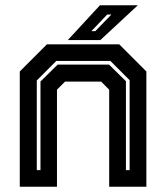

<svg xmlns="http://www.w3.org/2000/svg" viewBox="-20 -708 630 728"><path d="M55 0V-437L158 -540H432L535 -437V0H394V-368L363.5 -398.5H226.5L196 -368V0ZM119.5 -63H133.5V-399L198.5 -463H393.5L457.5 -400V-63H471.5V-404L398.5 -477H193.5L119.5 -403ZM237 -556 359 -688H502.5L360.5 -556ZM326.5 -590H341.5L402.5 -653H386.5Z"/></svg>

Font: Tourney
Style: Bold
Weight: 700
Designer: Tyler Finck
Foundry: Etcetera Type Co
Version: Version 1.015